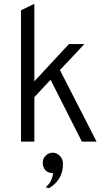

<svg xmlns="http://www.w3.org/2000/svg" viewBox="-20 -742 551 1006"><path d="M486 0H409L245 -324L160 -233V0H90V-688L160 -722V-316L341 -511H422L294 -375ZM219 239Q253 212 258 165Q231 165 217.5 149.5Q204 134 204 111Q204 88 220 73Q236 58 256 58Q277 58 293.5 74.5Q310 91 310 117Q310 200 237 244Z"/></svg>

Font: Overpass Light
Style: Regular
Weight: 300
Designer: Delve Withrington, Thomas Jockin
Foundry: Delve Fonts
Version: Version 3.000;DELV;Overpass